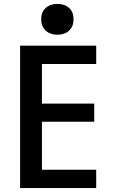

<svg xmlns="http://www.w3.org/2000/svg" viewBox="-20 -964 590 984"><path d="M83 0V-730H473V-636H195V-433H463V-340H195V-94H473V0ZM274 -786Q237 -786 214 -807.5Q191 -829 191 -865Q191 -902 214 -923Q237 -944 274 -944Q312 -944 334.5 -923Q357 -902 357 -865Q357 -829 334.5 -807.5Q312 -786 274 -786Z"/></svg>

Font: M PLUS Code Latin SemiExpanded Medium
Style: Regular
Weight: 500
Width: 6
Designer: Coji Morishita
Foundry: UNDERFOREST DESIGN
Version: Version 1.002; ttfautohint (v1.8.3)